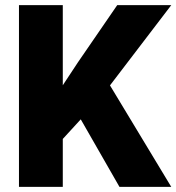

<svg xmlns="http://www.w3.org/2000/svg" viewBox="-20 -731 690 751"><path d="M447.3 0 295.9 -264.2 225.6 -187.5V0H54.2V-710.9H225.6V-397.5L285.2 -487.8L438.5 -710.9H649.9L410.2 -397L649.9 0Z"/></svg>

Font: Vazirmatn RD UI Black
Style: Regular
Weight: 900
Designer: Saber Rastikerdar
Foundry: Saber Rastikerdar
Version: Version 33.003